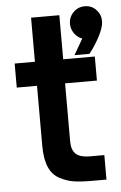

<svg xmlns="http://www.w3.org/2000/svg" viewBox="-55 -819 540 859"><g transform="rotate(-5 215.0 -389.5)"><path d="M335 -637Q313 -645 299.5 -664.5Q286 -684 286 -707Q286 -737 307 -758.5Q328 -780 359 -780Q389 -780 409.5 -758.5Q430 -737 430 -707Q430 -680 408.5 -639Q387 -598 361 -566H294ZM322 1Q273 1 241 -4Q209 -9 177.5 -26Q146 -43 130.5 -79.5Q115 -116 115 -174V-444H24V-552H115V-750H242V-552H384V-444H241V-184Q241 -144 260.5 -126.5Q280 -109 322 -109H388V1Z"/></g></svg>

Font: Oakes Grotesk
Style: Bold
Weight: 600
Designer: Samuel Oakes
Foundry: Samuel Oakes
Version: Version 1.000;PS 001.000;hotconv 1.0.88;makeotf.lib2.5.64775